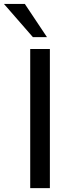

<svg xmlns="http://www.w3.org/2000/svg" viewBox="-79 -972 354 992"><path d="M178.7 0V-718.8H77.1V0ZM163.6 -780.3 49.3 -951.7H-58.6L90.8 -780.3Z"/></svg>

Font: Winston
Style: Regular
Weight: 400
Designer: Vernon Adams, Kim Jin-seong, David Berlow, Cristiano Sobral
Foundry: The Winston Project Authors
Version: Version 3.004